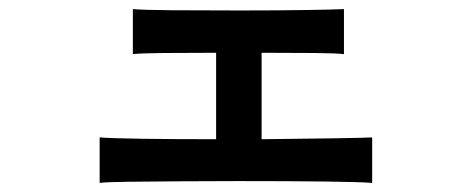

<svg xmlns="http://www.w3.org/2000/svg" viewBox="-20 -492 1040 422"><path d="M199 -90V-190Q224 -188 292 -187Q360 -186 455 -186V-376Q392 -376 340 -375.5Q288 -375 272 -373V-472Q295 -470 356.5 -469.5Q418 -469 507 -469Q593 -469 654.5 -470Q716 -471 736 -472V-373Q720 -375 673 -375.5Q626 -376 555 -376V-186Q646 -187 712.5 -188Q779 -189 798 -190V-90Q774 -92 696.5 -93Q619 -94 503 -94Q438 -94 374 -93.5Q310 -93 262.5 -92.5Q215 -92 199 -90Z"/></svg>

Font: Zen Kaku Gothic New
Style: Bold
Weight: 700
Designer: Yoshimichi Ohira
Foundry: Positype
Version: Version 1.002